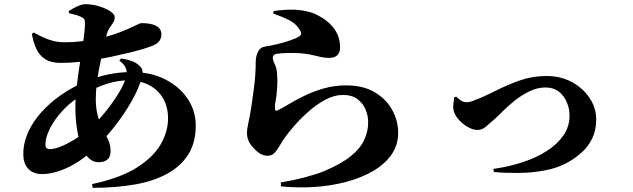

<svg xmlns="http://www.w3.org/2000/svg" viewBox="-20 -840 3040 922"><path d="M422 44Q558 15 637.5 -35.5Q717 -86 752 -147.5Q787 -209 787 -271Q787 -326 763.5 -367Q740 -408 696.5 -431Q653 -454 594 -454Q548 -454 496.5 -438.5Q445 -423 382 -388Q326 -357 284.5 -313Q243 -269 220.5 -224.5Q198 -180 198 -146Q198 -135 203 -129.5Q208 -124 218 -124Q243 -124 275 -137.5Q307 -151 341 -172Q375 -193 404 -217Q430 -238 457.5 -269Q485 -300 511 -335Q537 -370 556.5 -404Q576 -438 584 -465Q592 -489 585.5 -509.5Q579 -530 553 -549L561 -559Q591 -555 613.5 -546.5Q636 -538 651 -523Q662 -513 664 -500Q666 -487 662 -472Q648 -417 611.5 -353Q575 -289 527 -228.5Q479 -168 429 -122Q369 -65 303 -34.5Q237 -4 181 -4Q141 -4 116.5 -28.5Q92 -53 92 -101Q92 -154 115 -205Q138 -256 179 -301.5Q220 -347 274 -384.5Q328 -422 390 -448Q444 -471 499.5 -482.5Q555 -494 612 -494Q705 -494 774 -458.5Q843 -423 881.5 -365Q920 -307 920 -237Q920 -156 884.5 -99Q849 -42 783.5 -6Q718 30 627 46Q536 62 425 62ZM454 -61Q425 -61 403.5 -83.5Q382 -106 368.5 -144Q355 -182 348.5 -229Q342 -276 342 -325Q342 -373 349 -430.5Q356 -488 365 -545Q374 -602 381 -650Q388 -698 388 -728Q388 -742 384 -748.5Q380 -755 367 -760Q357 -765 341.5 -769Q326 -773 311 -777L310 -787Q327 -798 350 -809Q373 -820 391 -820Q421 -820 453.5 -810.5Q486 -801 508.5 -786.5Q531 -772 531 -757Q531 -743 523 -731Q515 -719 506 -705.5Q497 -692 492 -673Q482 -633 473 -592.5Q464 -552 456.5 -513Q449 -474 444.5 -437Q440 -400 440 -365Q440 -316 450.5 -281Q461 -246 475.5 -218.5Q490 -191 500.5 -166.5Q511 -142 511 -114Q511 -86 495.5 -73.5Q480 -61 454 -61ZM270 -538Q225 -538 197 -556Q169 -574 154.5 -605.5Q140 -637 133 -677L142 -684Q167 -670 190 -659.5Q213 -649 238 -643Q263 -637 292 -637Q331 -637 368.5 -641.5Q406 -646 438 -652Q503 -665 550 -683Q597 -701 625 -715Q653 -729 659 -729Q706 -729 730.5 -715.5Q755 -702 755 -675Q755 -654 743 -640.5Q731 -627 709 -619Q688 -611 659 -602.5Q630 -594 594.5 -585.5Q559 -577 519 -568.5Q479 -560 436 -553Q396 -546 353 -542Q310 -538 270 -538Z M1328 36Q1390 26 1446 11Q1502 -4 1536 -18Q1619 -53 1665 -90.5Q1711 -128 1729.5 -169Q1748 -210 1748 -253Q1748 -284 1735.5 -314Q1723 -344 1696.5 -364Q1670 -384 1627 -384Q1585 -384 1543 -361.5Q1501 -339 1463.5 -306Q1426 -273 1396 -239Q1366 -205 1349 -181Q1334 -160 1322.5 -139.5Q1311 -119 1298 -105.5Q1285 -92 1264 -92Q1230 -92 1196 -131Q1180 -148 1173 -165Q1166 -182 1166 -203Q1166 -219 1170.5 -238.5Q1175 -258 1181 -292Q1185 -312 1190 -348.5Q1195 -385 1200 -422.5Q1205 -460 1206 -483Q1207 -500 1207.5 -512Q1208 -524 1208 -545Q1208 -567 1218.5 -590.5Q1229 -614 1257 -617Q1277 -620 1309 -627.5Q1341 -635 1372 -645.5Q1403 -656 1418 -666Q1432 -676 1423 -691Q1404 -725 1371 -742Q1338 -759 1292 -775L1294 -787Q1371 -798 1423 -791Q1475 -784 1507 -766Q1556 -741 1584.5 -702.5Q1613 -664 1613 -611Q1613 -589 1600.5 -575.5Q1588 -562 1559 -562Q1540 -562 1522 -566Q1504 -570 1485.5 -574.5Q1467 -579 1444 -582Q1423 -585 1397 -585.5Q1371 -586 1348.5 -585Q1326 -584 1313 -582Q1299 -581 1294.5 -575Q1290 -569 1290 -564Q1290 -551 1299 -533Q1308 -515 1310 -490Q1312 -467 1312 -450Q1312 -433 1310 -410Q1309 -383 1304 -358.5Q1299 -334 1300 -319Q1301 -304 1313 -310Q1331 -318 1363 -337.5Q1395 -357 1438.5 -378.5Q1482 -400 1533.5 -415Q1585 -430 1642 -430Q1725 -430 1780.5 -396.5Q1836 -363 1864 -311Q1892 -259 1892 -203Q1892 -142 1859 -96Q1826 -50 1769.5 -17.5Q1713 15 1640.5 34Q1568 53 1488.5 58Q1409 63 1330 55Z M2349 -29Q2422 -39 2488 -60.5Q2554 -82 2605 -114.5Q2656 -147 2685.5 -189.5Q2715 -232 2715 -285Q2715 -318 2702 -349Q2689 -380 2663.5 -400Q2638 -420 2600 -420Q2560 -420 2521.5 -401Q2483 -382 2450 -355.5Q2417 -329 2393 -304.5Q2369 -280 2356 -269Q2328 -244 2311 -230Q2294 -216 2273 -216Q2252 -216 2228.5 -229Q2205 -242 2186 -262Q2167 -282 2160 -303Q2155 -321 2157 -340Q2159 -359 2161 -373L2171 -376Q2176 -370 2190 -359.5Q2204 -349 2221 -349Q2226 -349 2234 -350.5Q2242 -352 2250 -355Q2303 -375 2359 -403.5Q2415 -432 2475.5 -453.5Q2536 -475 2603 -475Q2673 -475 2727 -445.5Q2781 -416 2812 -368.5Q2843 -321 2843 -267Q2843 -215 2824.5 -176.5Q2806 -138 2775.5 -110Q2745 -82 2708 -61Q2661 -34 2598 -22Q2535 -10 2470 -9.5Q2405 -9 2352 -14Z"/></svg>

Font: Noto Serif JP Black
Style: Regular
Weight: 900
Designer: Ryoko NISHIZUKA 西塚涼子 (kana & ideographs); Frank Grießhammer (Latin, Greek & Cyrillic); Wenlong ZHANG 张文龙 (bopomofo); San
Foundry: Adobe
Version: Version 2.003-H1;hotconv 1.1.1;makeotfexe 2.6.0